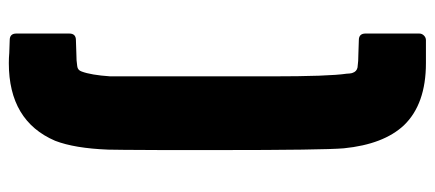

<svg xmlns="http://www.w3.org/2000/svg" viewBox="-295 -593 985 435"><g transform="rotate(90 197.5 -375.5)"><path d="M147 -668Q147 -670 146.5 -675Q146 -680 145 -682Q142 -691 133 -693Q119 -695 101 -695L71 -696Q56 -696 56 -711V-833Q56 -839 60.5 -843.5Q65 -848 71 -848H123Q216 -848 264 -798Q307 -752 316 -662Q320 -616 320 -375Q320 -311 320 -254Q320 -197 319.5 -164.5Q319 -132 319 -128Q316 -52 299 -8Q254 97 123 97Q111 97 100 96L71 95Q56 95 56 80V-40Q56 -55 71 -55L101 -56Q118 -56 130 -58Q139 -59 142 -68Q150 -89 153 -133V-253V-498Q153 -628 147 -668Z"/></g></svg>

Font: Punc
Style: Bold
Weight: 400
Designer: The Kinetic
Foundry: The Kinetic
Version: Version 1.000;PS 001.001;hotconv 1.0.56